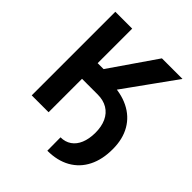

<svg xmlns="http://www.w3.org/2000/svg" viewBox="-240 -843 1148 1148"><g transform="rotate(45 334.0 -269.5)"><path d="M238.8 -388.1H335.2Q426.8 -388.1 493.2 -355.4Q559.6 -322.8 594.9 -261.6Q630.2 -200.5 630.2 -116.2Q630.7 -28.6 598.4 35.5Q566.1 99.6 505 133.8Q443.9 168 359.9 168L359.1 55.6Q398.5 55.6 427.3 35.6Q456.2 15.7 471.6 -21.4Q487 -58.5 487.6 -108.6Q488.1 -162.8 470 -202.2Q451.9 -241.5 417.4 -262.1Q382.9 -282.7 335.2 -282.7H238.8ZM59.9 -707H202.5V-415H252.7L453.9 -707H627.8L322.7 -282.7H202.5V0H59.9Z"/></g></svg>

Font: WEMIX Pretendard Variable
Style: Regular
Weight: 400
Designer: Base glyphs from Inter by Rasmus Andersson; Hangeul glyphs from Noto Sans CJK(Source Han Sans) by Jang Soo-young and Kan
Foundry: Kil Hyung-jin
Version: Version 1.000;Glyphs 3.2 (3208)